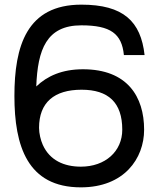

<svg xmlns="http://www.w3.org/2000/svg" viewBox="-20 -792 684 826"><path d="M328 14C514 14 600 -110 600 -234C600 -376 528 -494 337 -494C247 -494 183 -465 136 -420C142 -579 180 -683 330 -683C456 -683 504 -647 513 -555H602C586 -700 511 -772 330 -772C95 -772 42 -594 42 -379C42 -164 98 14 328 14ZM328 -75C256 -75 194 -102 164 -169C155 -189 148 -218 148 -242C148 -351 213 -406 331 -406C446 -406 506 -351 506 -234C506 -141 433 -75 328 -75Z"/></svg>

Font: Hibana SubMedium
Style: Regular
Weight: 500
Width: 6
Designer: pygmalion
Foundry: ybstudio
Version: Version 0.930;hotconv 1.0.109;makeotfexe 2.5.65596